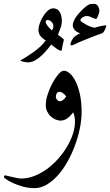

<svg xmlns="http://www.w3.org/2000/svg" viewBox="-71 -659 565 986"><path d="M474.6 -525.9Q474.6 -524.9 472.9 -518.8Q471.2 -512.7 468 -506.3Q464.8 -500 460.4 -493.9Q456.1 -487.8 450.2 -486.8L416 -474.6L365.2 -454.6Q332.5 -441.4 316.9 -433.6Q301.3 -425.8 295.9 -425.8Q293.9 -425.8 292.2 -428.2Q290.5 -430.7 290.5 -432.1Q290.5 -434.6 292.5 -439.7Q294.4 -444.8 297.1 -450.4Q299.8 -456.1 303 -460.7Q306.2 -465.3 308.1 -467.3Q309.6 -469.2 313.5 -472.2L323.2 -478.5Q328.1 -481.9 333 -484.6Q337.9 -487.3 340.8 -487.8Q335.4 -489.3 328.6 -492.7Q321.8 -496.1 316.2 -501.5Q310.5 -506.8 306.6 -513.7Q302.7 -520.5 302.7 -529.8Q302.7 -538.1 306.6 -548.1Q310.5 -558.1 316.9 -568.1Q323.2 -578.1 331.5 -587.6Q339.8 -597.2 348.1 -605.5Q361.3 -618.7 370.4 -625.7Q379.4 -632.8 386 -635.7Q392.6 -638.7 398.7 -638.9Q404.8 -639.2 412.1 -639.2Q425.3 -639.2 432.4 -627Q439.5 -614.7 439.5 -602.5Q439.5 -598.6 437.5 -592Q435.5 -585.4 432.9 -578.4Q430.2 -571.3 427 -566.4Q423.8 -561.5 422.9 -561.5Q419.9 -561.5 414.6 -563.5L402.3 -568.8Q396 -571.8 388.7 -574.2Q381.3 -576.7 375.5 -576.7Q362.8 -576.7 352.3 -569.3Q341.8 -562 341.8 -554.7Q341.8 -551.8 349.6 -546.1Q357.4 -540.5 368.4 -534.2Q379.4 -527.8 392.1 -522.9Q404.8 -518.1 414.6 -516.6Q422.9 -519.5 431.6 -521.5L448.2 -525.4Q456.5 -526.9 462.9 -527.8Q468.8 -528.8 470.7 -528.8Q474.6 -530.8 474.6 -525.9ZM256.8 -454.6Q256.8 -451.2 254.6 -443.6Q252.4 -436 250.5 -427.2Q248.5 -416 247.3 -407.2Q246.1 -398.4 244.1 -398.4Q234.9 -398.4 221.2 -408.2L191.9 -430.2Q157.2 -383.8 127.9 -361.3Q98.6 -338.9 76.2 -338.9Q65.9 -338.9 54 -340.8Q42 -342.8 32.7 -348.1Q47.9 -356.4 65.9 -367.9Q84 -379.4 102.1 -392.3Q120.1 -405.3 136 -419.9Q151.9 -434.6 163.6 -450.7Q144.5 -463.4 135.5 -475.6Q126.5 -487.8 126.5 -506.8Q126.5 -520.5 133.3 -539.3Q140.1 -558.1 150.4 -575Q160.6 -591.8 174.3 -604Q188 -616.2 202.1 -616.2Q225.1 -616.2 235.8 -597.2Q246.6 -578.1 246.6 -553.2Q246.6 -534.2 240.2 -515.9Q233.9 -497.6 226.6 -480.5Q230 -477.5 235.4 -473.9Q240.7 -470.2 245.4 -466.6Q250 -462.9 253.4 -459.7Q256.8 -456.5 256.8 -454.6ZM203.1 -524.9Q203.1 -536.1 194.3 -546.1Q185.5 -556.2 173.3 -556.2Q163.6 -556.2 163.6 -545.9Q163.6 -540 171.9 -528.1Q180.2 -516.1 195.8 -502.4Q198.7 -507.8 200.9 -512.5Q203.1 -517.1 203.1 -524.9ZM348.1 -83.5Q348.1 -42.5 338.6 2.4Q329.1 47.4 313 90.6Q296.9 133.8 274.4 173.3Q252 212.9 225.1 242.4Q198.2 272 168.2 289.6Q138.2 307.1 106.4 307.1Q75.2 307.1 46.9 299.3Q18.6 291.5 -3.2 281.5Q-24.9 271.5 -37.8 262.5Q-50.8 253.4 -50.8 251.5Q-50.8 248 -49.1 244.6Q-47.4 241.2 -45.4 241.2Q-43.5 241.2 -33.4 243.9Q-23.4 246.6 -10.5 249.5Q2.4 252.4 15.9 255.1Q29.3 257.8 38.1 257.8Q71.3 257.8 104.7 244.9Q138.2 231.9 168.7 210Q199.2 188 225.6 158.7Q252 129.4 271.7 96.9Q291.5 64.5 302.7 30.5Q314 -3.4 314 -34.2Q314 -50.8 311.3 -61.8Q308.6 -72.8 304.7 -82Q299.3 -75.2 292.7 -67.6Q286.1 -60.1 278.1 -53.7Q270 -47.4 260.3 -43.5Q250.5 -39.6 240.2 -39.6Q227.5 -39.6 213.9 -45.4Q200.2 -51.3 189.2 -61.5Q178.2 -71.8 171.1 -86.7Q164.1 -101.6 164.1 -118.7Q164.1 -144.5 174.1 -175.3Q184.1 -206.1 198.7 -232.9Q213.4 -259.8 229 -277.8Q244.6 -295.9 256.8 -295.9Q271.5 -295.9 287.4 -282.2Q303.2 -268.6 316.9 -241.7Q330.6 -214.8 339.4 -175Q348.1 -135.3 348.1 -83.5ZM268.6 -164.1Q261.2 -175.3 251.2 -181.4Q241.2 -187.5 234.9 -187.5Q224.6 -187.5 220.2 -179.4Q215.8 -171.4 215.8 -160.2Q215.8 -154.8 221.9 -147Q228 -139.2 237.3 -139.2Q244.6 -139.2 254.6 -147Q264.6 -154.8 268.6 -164.1Z"/></svg>

Font: Simplified Naskh
Style: Regular
Weight: 400
Designer: SIL International
Foundry: Arabeyes
Version: 1.02_alpha